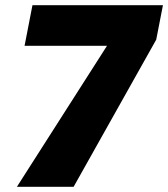

<svg xmlns="http://www.w3.org/2000/svg" viewBox="-20 -720 648 740"><path d="M45.1 0 392.4 -543.5H74.7L105.1 -700H608L582.1 -567.1L263.7 0Z"/></svg>

Font: REM Medium
Style: Italic
Weight: 500
Italic angle: -11°
Designer: Octavio Pardo
Foundry: Ashler Design
Version: Version 1.005;gftools[0.9.28]